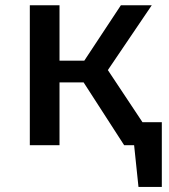

<svg xmlns="http://www.w3.org/2000/svg" viewBox="-20 -562 655 743"><path d="M95.4 0V-541.5H210.3V-327.2H306.2L447.7 -541.5H567.2L397.4 -290.8L531.3 -89.2H606.2V161.5H515.9L499 0H460.5L303.6 -243.1H210.3V0Z"/></svg>

Font: Fira Code Medium
Style: Regular
Weight: 500
Designer: Carrois Corporate, Edenspiekermann AG, Nikita Prokopov
Foundry: Carrois Corporate, Edenspiekermann AG, Nikita Prokopov
Version: Version 6.002